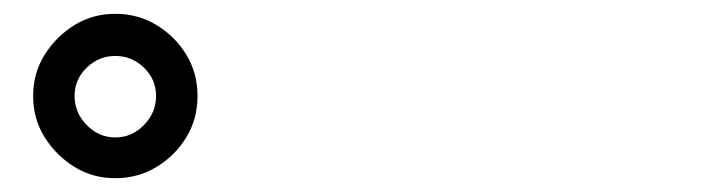

<svg xmlns="http://www.w3.org/2000/svg" viewBox="-20 -847 1040 278"><path d="M28 -708Q28 -741 44.5 -767.5Q61 -794 87.5 -810.5Q114 -827 147 -827Q180 -827 207 -810.5Q234 -794 250 -767.5Q266 -741 266 -708Q266 -675 250 -648.5Q234 -622 207 -605.5Q180 -589 147 -589Q114 -589 87.5 -605.5Q61 -622 44.5 -648.5Q28 -675 28 -708ZM88 -708Q88 -684 105.5 -666Q123 -648 147 -648Q171 -648 188.5 -666Q206 -684 206 -708Q206 -732 188.5 -749Q171 -766 147 -766Q123 -766 105.5 -749Q88 -732 88 -708Z"/></svg>

Font: Noto Sans SC
Style: Bold
Weight: 700
Designer: Ryoko NISHIZUKA  (kana, bopomofo & ideographs); Paul D. Hunt (Latin, Greek & Cyrillic); Sandoll Communications , Soo-you
Foundry: Adobe
Version: Version 2.004-H2;hotconv 1.0.118;makeotfexe 2.5.65603